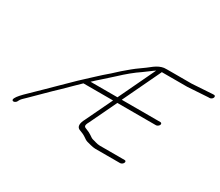

<svg xmlns="http://www.w3.org/2000/svg" viewBox="-114 -896 1331 1162"><g transform="rotate(30 551.5 -315.0)"><path d="M1101 -620C1104.6 -628 1102.1 -636 1094.1 -636H1085.1L942.2 -627H809.2C776.2 -627 757.2 -627 749.9 -626C730 -623 710.1 -614 689.4 -599C666.7 -581 645.6 -565 625.2 -551C597.2 -532 563 -503 534.1 -478C516.4 -463 494.1 -440 475.4 -425C448.4 -403 386.8 -344 360.2 -320C328 -291 287.7 -249 254.9 -218C206.1 -171 171.7 -135 115.9 -82C83.1 -51 62.9 -28 56.7 -15L53.8 -9C50.3 -1 54.1 6 62.1 6C70.1 6 80.3 -1 83.8 -9L86.7 -15C90.6 -24 104 -38 125 -57C185.7 -116 221.7 -154 274.2 -203C305.7 -233 344.3 -273 374.2 -301H581.2L492.7 -116C473.3 -80 473.7 -56 494.5 -46C511.6 -40 528.4 -33 541.6 -24L556.4 -14C560.5 -11 565.8 -9 571.2 -7C583.3 -4 615.1 6 633.1 6H808.1C816.1 6 826.3 -1 829.8 -9C833.4 -17 830.6 -24 822.6 -24H647.6C638.6 -24 628.2 -26 618.2 -29C601.1 -35 592.8 -34 582 -41L567.1 -51C557.3 -58 545.2 -64 531.8 -69C513 -76 502 -79 522.4 -115L611.2 -301H881.2C889.2 -301 899.4 -308 902.9 -316C906.4 -324 902.7 -331 894.7 -331H624.7L749.5 -593C749.8 -594 750.4 -596 750.8 -597H928.8L1070.6 -606H1079.6C1087.6 -606 1097.5 -612 1101 -620ZM594.7 -331H406.7C421.4 -346 438.8 -360 458.5 -378C484.1 -402 499.9 -414 524.2 -437C566.8 -477 607.6 -511 648.1 -538C665.9 -550 707.3 -583 716.9 -588Z"/></g></svg>

Font: MewTooHand
Style: UltIta
Weight: 400
Designer: Mew Too, Robert Jablonski
Version: Version 0.77